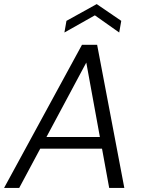

<svg xmlns="http://www.w3.org/2000/svg" viewBox="-31 -919 706 939"><path d="M-11 0 370 -700H444L577 0H503L391 -613L63 0ZM128 -192 157 -249H491L502 -192ZM284 -760 294 -817 442 -899 562 -817 552 -760 433 -844Z"/></svg>

Font: DM Sans 12pt Light
Style: Italic
Weight: 300
Italic angle: -10°
Version: Version 4.004;gftools[0.9.30]